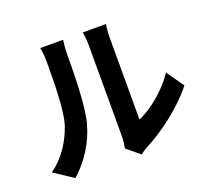

<svg xmlns="http://www.w3.org/2000/svg" viewBox="-134 -937 1269 1156"><g transform="rotate(-20 500.0 -359.0)"><path d="M503 -22 586 47C596 39 608 29 630 17C742 -40 886 -148 969 -256L892 -366C825 -269 726 -190 645 -155C645 -216 645 -598 645 -678C645 -723 651 -762 652 -765H503C504 -762 511 -724 511 -679C511 -598 511 -149 511 -96C511 -69 507 -41 503 -22ZM40 -37 162 44C247 -32 310 -130 340 -243C367 -344 370 -554 370 -673C370 -714 376 -759 377 -764H230C236 -739 239 -712 239 -672C239 -551 238 -362 210 -276C182 -191 128 -99 40 -37Z"/></g></svg>

Font: Noto Sans Mono CJK TC
Style: Bold
Weight: 700
Designer: Ryoko NISHIZUKA 西塚涼子 (kana, bopomofo & ideographs); Paul D. Hunt (Latin, Greek & Cyrillic); Sandoll Communications 산돌커뮤니
Foundry: Adobe
Version: Version 2.004;hotconv 1.0.118;makeotfexe 2.5.65603